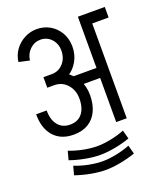

<svg xmlns="http://www.w3.org/2000/svg" viewBox="-158 -745 909 1079"><g transform="rotate(-20 297.0 -205.5)"><path d="M281 -483Q281 -525 255 -553Q229 -581 190 -581V-644Q235 -644 270.5 -623Q306 -602 326.5 -565.5Q347 -529 347 -483ZM96 -491 32 -505Q37 -545 59.5 -576Q82 -607 116.5 -625.5Q151 -644 191 -644V-581Q154 -581 127 -555Q100 -529 96 -491ZM274 -264V-324H490V-264ZM284 -194Q284 -246 253.5 -280Q223 -314 176 -314V-374Q225 -374 263.5 -350.5Q302 -327 324.5 -286.5Q347 -246 347 -194ZM186 -15Q110 -15 67.5 -62.5Q25 -110 25 -195H88Q88 -139 114 -107Q140 -75 186 -75ZM186 -15V-75Q233 -75 258.5 -107Q284 -139 284 -195H347Q347 -139 328 -98.5Q309 -58 273 -36.5Q237 -15 186 -15ZM135 -314V-377H186V-314ZM185 -314V-377Q226 -377 253.5 -407.5Q281 -438 281 -484H347Q347 -436 325.5 -397.5Q304 -359 267.5 -336.5Q231 -314 185 -314ZM433 0V-630H496V0ZM455 -567V-630H594V-567ZM287 143V91Q323 91 367 82.5Q411 74 452 58L466 110Q420 126 372.5 134.5Q325 143 287 143ZM287 143Q249 143 201.5 134.5Q154 126 108 110L122 58Q163 74 207 82.5Q251 91 287 91ZM287 233V181Q323 181 367 172.5Q411 164 452 148L466 200Q420 216 372.5 224.5Q325 233 287 233ZM287 233Q249 233 201.5 224.5Q154 216 108 200L122 148Q163 164 207 172.5Q251 181 287 181Z"/></g></svg>

Font: Akshar Light
Style: Regular
Weight: 300
Designer: Tall Chai
Foundry: Tall Chai
Version: Version 1.100